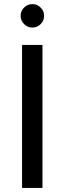

<svg xmlns="http://www.w3.org/2000/svg" viewBox="-20 -920 316 940"><path d="M88 -700H188V0H88ZM81 -843Q81 -866 98 -883Q115 -900 139 -900Q162 -900 179 -883Q196 -866 196 -843Q196 -819 179 -802Q162 -785 139 -785Q115 -785 98 -802Q81 -819 81 -843Z"/></svg>

Font: Oak Sans Medium
Style: Regular
Weight: 500
Designer: Erik Kennedy, Walven
Foundry: Erik Kennedy, Walven
Version: Version 1.000